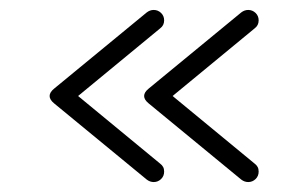

<svg xmlns="http://www.w3.org/2000/svg" viewBox="-20 -487 619 386"><path d="M479 -121Q471.5 -121 465 -126L279 -279Q260.5 -294 279 -309L465 -462Q471.5 -467 479 -467Q487.5 -467 493.8 -461Q500 -455 500 -446Q500 -441 498 -437Q496 -433 492 -430L327 -294L492 -158Q496 -155 498 -151.2Q500 -147.5 500 -142Q500 -133 493.8 -127Q487.5 -121 479 -121ZM289 -121Q281.5 -121 275 -126L89 -279Q70.5 -294 89 -309L275 -462Q281.5 -467 289 -467Q297.5 -467 303.8 -461Q310 -455 310 -446Q310 -441 308 -437Q306 -433 302 -430L137 -294L302 -158Q306 -155 308 -151.2Q310 -147.5 310 -142Q310 -133 303.8 -127Q297.5 -121 289 -121Z"/></svg>

Font: Jura Light Light
Style: Regular
Weight: 300
Version: Version 5.106